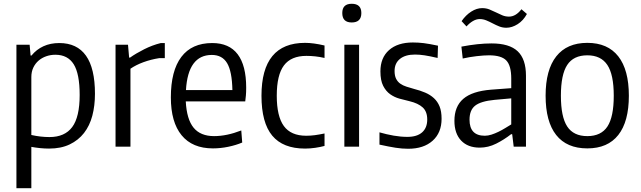

<svg xmlns="http://www.w3.org/2000/svg" viewBox="-20 -777 3393 1017"><path d="M67 -540H137L142 -483H147Q173 -515 210 -532Q247 -549 294 -549Q388 -549 435.5 -482Q483 -415 483 -280Q483 -217 469 -164Q455 -111 425 -72.5Q395 -34 349 -12Q303 10 240 10Q216 10 192 7.5Q168 5 146 1V220H67ZM242 -51Q323 -51 362.5 -104Q402 -157 402 -274Q402 -386 370.5 -436.5Q339 -487 273 -487Q248 -487 225 -479Q202 -471 184.5 -456Q167 -441 156.5 -419Q146 -397 146 -369V-62Q195 -51 242 -51Z M592 -540H658L664 -472H669Q700 -494 743.5 -516Q787 -538 832 -549H853V-469H823Q779 -462 739.5 -447.5Q700 -433 671 -413V0H592Z M1108 9Q999 9 942 -60.5Q885 -130 885 -261Q885 -402 940.5 -475.5Q996 -549 1104 -549Q1194 -549 1239 -489.5Q1284 -430 1284 -313Q1284 -288 1282.5 -271.5Q1281 -255 1279 -240H964Q969 -145 1005.5 -100.5Q1042 -56 1114 -56Q1181 -56 1258 -86L1263 -22Q1230 -8 1189 0.5Q1148 9 1108 9ZM1102 -486Q976 -486 965 -300H1211Q1209 -399 1183 -442.5Q1157 -486 1102 -486Z M1596 10Q1479 10 1422 -58.5Q1365 -127 1365 -270Q1365 -550 1596 -550Q1640 -550 1699 -536V-470Q1673 -476 1649.5 -478.5Q1626 -481 1603 -481Q1522 -481 1484 -430.5Q1446 -380 1446 -270Q1446 -161 1483.5 -109.5Q1521 -58 1602 -58Q1625 -58 1647.5 -61Q1670 -64 1699 -70V-4Q1677 2 1649.5 6Q1622 10 1596 10Z M1843 -658Q1793 -658 1793 -708Q1793 -757 1843 -757Q1894 -757 1894 -708Q1894 -658 1843 -658ZM1804 -540H1882V0H1804Z M2142 11Q2110 11 2075 5.5Q2040 0 1990 -11V-76Q2028 -65 2065.5 -58.5Q2103 -52 2138 -52Q2189 -52 2216 -76Q2243 -100 2243 -144Q2243 -186 2219 -208Q2195 -230 2149 -241Q2123 -247 2096 -254.5Q2069 -262 2046.5 -278Q2024 -294 2009.5 -322.5Q1995 -351 1995 -399Q1995 -471 2040.5 -511.5Q2086 -552 2167 -552Q2196 -552 2224.5 -548.5Q2253 -545 2300 -535L2298 -470Q2255 -480 2228.5 -484Q2202 -488 2178 -488Q2127 -488 2098.5 -465Q2070 -442 2070 -401Q2070 -376 2078 -360Q2086 -344 2100 -334Q2114 -324 2133 -318Q2152 -312 2173 -306Q2205 -298 2232 -286.5Q2259 -275 2278.5 -257Q2298 -239 2308.5 -213Q2319 -187 2319 -148Q2319 -74 2271.5 -31.5Q2224 11 2142 11Z M2521 5Q2458 5 2422.5 -32.5Q2387 -70 2387 -137Q2387 -213 2434 -253.5Q2481 -294 2581 -302L2688 -310V-361Q2688 -429 2662 -456.5Q2636 -484 2570 -484Q2543 -484 2504.5 -479.5Q2466 -475 2431 -467L2424 -530Q2512 -547 2584 -547Q2678 -547 2722 -505.5Q2766 -464 2766 -376V0H2701L2693 -66H2687Q2650 -37 2608 -16Q2566 5 2521 5ZM2548 -58Q2565 -58 2583.5 -64Q2602 -70 2620.5 -79Q2639 -88 2656 -98.5Q2673 -109 2688 -118V-256L2599 -248Q2527 -241 2497 -217.5Q2467 -194 2467 -143Q2467 -58 2548 -58ZM2425 -665Q2447 -697 2476 -715.5Q2505 -734 2534 -734Q2555 -734 2572.5 -727Q2590 -720 2607 -711.5Q2624 -703 2640.5 -696Q2657 -689 2676 -689Q2712 -689 2742 -728L2771 -703Q2752 -668 2722 -649Q2692 -630 2662 -630Q2642 -630 2624.5 -637Q2607 -644 2590 -653Q2573 -662 2556 -669Q2539 -676 2521 -676Q2503 -676 2485 -665.5Q2467 -655 2451 -637Z M3091 9Q2982 9 2926 -62Q2870 -133 2870 -270Q2870 -407 2926.5 -478.5Q2983 -550 3091 -550Q3199 -550 3255 -478.5Q3311 -407 3311 -270Q3311 -133 3255 -62Q3199 9 3091 9ZM3091 -56Q3164 -56 3197.5 -107Q3231 -158 3231 -270Q3231 -382 3197 -433Q3163 -484 3091 -484Q3018 -484 2984.5 -433Q2951 -382 2951 -270Q2951 -158 2984.5 -107Q3018 -56 3091 -56Z"/></svg>

Font: Encode Sans Condensed
Style: Regular
Weight: 400
Designer: Pablo Impallari, Andres Torresi
Foundry: Pablo Impallari, Andres Torresi
Version: Version 1.000; ttfautohint (v1.00) -l 8 -r 50 -G 200 -x 14 -